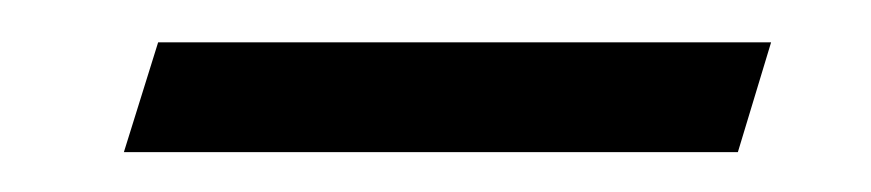

<svg xmlns="http://www.w3.org/2000/svg" viewBox="-20 -290 422 93"><path d="M40 -216.3 56.6 -269.5H353.5L337.4 -216.3Z"/></svg>

Font: Elstob 8pt Medium
Style: Italic
Weight: 500
Italic angle: -20°
Designer: Peter S. Baker
Version: Version 1.015